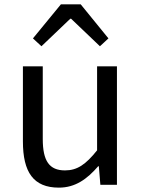

<svg xmlns="http://www.w3.org/2000/svg" viewBox="-20 -847 647 880"><path d="M350 -827H259L131 -671L170 -635L302 -761H306L438 -635L477 -671ZM250 13C325 13 379 -26 430 -85H433L440 0H516V-543H425V-158C373 -93 334 -66 278 -66C206 -66 176 -109 176 -210V-543H85V-199C85 -58 133 13 250 13Z"/></svg>

Font: Spoqa Han Sans Neo
Style: Regular
Weight: 400
Designer: [Spoqa Han Sans Neo] Dong-huui Kim ___ Younghwa Kang ___ Yujin Lee ___ [Noto Sans] Ryoko NISHIZUKA ____ (kana & ideograp
Foundry: Spoqa (http://www.spoqa-han-sans.com)
Version: Version 1.100;hotconv 1.0.109;makeotfexe 2.5.65596